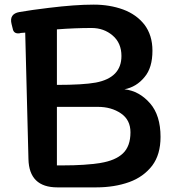

<svg xmlns="http://www.w3.org/2000/svg" viewBox="-20 -810 762 830"><path d="M228 0Q106 0 103 -122L89 -669Q82 -668 76 -668Q70 -668 64 -666Q39 -663 35 -686L30 -706Q19 -750 64 -758Q116 -767 191 -776Q248 -783 296 -786.5Q344 -790 385 -790Q454 -790 512 -769Q569 -748 604 -704Q639 -658 639 -591Q639 -517 605 -477Q570 -434 518 -424Q582 -417 629 -363Q674 -311 674 -218Q674 -142 638 -94Q600 -45 539 -23Q475 0 396 0ZM251 -95Q349 -95 414 -105.5Q479 -116 511.5 -147Q544 -178 544 -238Q544 -292 502.5 -320Q461 -348 404 -348H226V-95ZM226 -443Q339 -443 394 -453Q505 -474 505 -568Q505 -624 467 -656.5Q429 -689 376 -689Q303 -689 226 -683Z"/></svg>

Font: s+UCsàWOS
Style: Regular
Weight: 400
Designer: FontworksQlS√∏0¬ü¬ôs√†OS¬àe[W\~√Ñ: ZERO[P0e√∂QI¬ä0¬ÉFSW0¬ò¬ëQ√°0R¬ûO0Little White Dog0YHv}N_0^_qMagmeta0v
Version: Version 1.000; 20230222